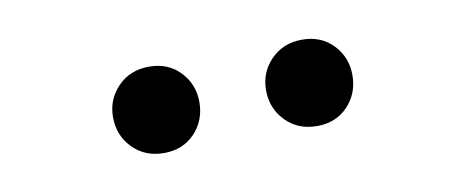

<svg xmlns="http://www.w3.org/2000/svg" viewBox="-30 -857 674 278"><g transform="rotate(-10 307.5 -717.5)"><path d="M195 -654Q167 -654 149 -672.5Q131 -691 131 -718Q131 -744 149 -762.5Q167 -781 195 -781Q223 -781 240.5 -762.5Q258 -744 258 -718Q258 -691 240.5 -672.5Q223 -654 195 -654ZM420 -654Q392 -654 374 -672.5Q356 -691 356 -718Q356 -744 374 -762.5Q392 -781 420 -781Q448 -781 465.5 -762.5Q483 -744 483 -718Q483 -691 465.5 -672.5Q448 -654 420 -654Z"/></g></svg>

Font: Noto Sans SC Thin Medium
Style: Regular
Weight: 500
Version: Version 2.004-H2;hotconv 1.0.118;makeotfexe 2.5.65603